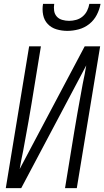

<svg xmlns="http://www.w3.org/2000/svg" viewBox="-20 -975 541 995"><path d="M10 0 131 -735H192L144 -441Q136 -393 127.5 -344.5Q119 -296 110 -248L100 -193Q95 -170 90.5 -146.5Q86 -123 82 -99L419 -735H499L378 0H317L365 -294Q373 -342 381.5 -390.5Q390 -439 399 -487L409 -542Q414 -565 418.5 -588.5Q423 -612 427 -636L90 0ZM329 -815Q300 -815 273 -823Q246 -831 227.5 -850.5Q209 -870 203.5 -898Q198 -926 203 -955H261Q258 -937 260.5 -919.5Q263 -902 274 -889.5Q285 -877 302.5 -872Q320 -867 338 -867Q356 -867 374.5 -872Q393 -877 408 -889.5Q423 -902 431.5 -919.5Q440 -937 443 -955H501Q496 -926 481.5 -898Q467 -870 442.5 -850.5Q418 -831 388 -823Q358 -815 329 -815Z"/></svg>

Font: Iosevka Term Curly Lt Obl
Style: Regular
Weight: 300
Italic angle: -9°
Designer: Belleve Invis
Foundry: Belleve Invis
Version: Version 32.3.0